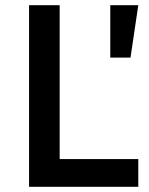

<svg xmlns="http://www.w3.org/2000/svg" viewBox="-20 -720 574 740"><path d="M92 -700H210V-107H513V0H92ZM405 -700H513L483 -498H405Z"/></svg>

Font: Montserrat-Arabic
Style: Regular
Weight: 400
Designer: Mohamed Gaber
Foundry: Kief Type Foundry
Version: Version 5.008;PS 005.008;hotconv 1.0.88;makeotf.lib2.5.64775